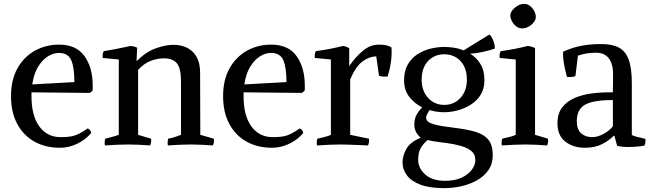

<svg xmlns="http://www.w3.org/2000/svg" viewBox="-20 -748 3372 994"><path d="M143 -250Q143 -149 183.5 -93.5Q224 -38 294 -38Q325 -38 346 -41.5Q367 -45 387.5 -55Q408 -65 434 -83Q450 -76 452 -59Q421 -23 378 -3Q335 17 291 17Q215 17 158 -15Q101 -47 69 -107Q37 -167 37 -250Q37 -335 70.5 -394.5Q104 -454 160.5 -485.5Q217 -517 286 -517Q375 -517 417.5 -457.5Q460 -398 460 -304Q460 -297 460 -291Q460 -285 459 -278L445 -267L143 -270ZM285 -474Q256 -474 227.5 -456Q199 -438 177 -402Q155 -366 147 -311L365 -323Q365 -400 348.5 -437Q332 -474 285 -474Z M687 -433 688 -432Q736 -480 787 -498Q838 -516 876 -516Q941 -516 978.5 -479Q1016 -442 1016 -371L1017 -50L1087 -30Q1090 -11 1082 5Q1055 3 1025 1.5Q995 0 967 0Q939 0 908 1.5Q877 3 849 5Q846 -14 851 -30Q871 -34 886.5 -39Q902 -44 917 -50V-326Q917 -394 896 -420Q875 -446 829 -446Q792 -446 757 -431.5Q722 -417 695 -386V-50L762 -30Q765 -11 757 5Q730 3 701.5 1.5Q673 0 645 0Q617 0 584 1.5Q551 3 523 5Q520 -14 525 -30Q543 -35 561 -39.5Q579 -44 595 -50V-440L512 -448Q509 -468 517 -483Q554 -489 589 -496Q624 -503 656 -510Q673 -509 690 -501Z M1241 -250Q1241 -149 1281.5 -93.5Q1322 -38 1392 -38Q1423 -38 1444 -41.5Q1465 -45 1485.5 -55Q1506 -65 1532 -83Q1548 -76 1550 -59Q1519 -23 1476 -3Q1433 17 1389 17Q1313 17 1256 -15Q1199 -47 1167 -107Q1135 -167 1135 -250Q1135 -335 1168.5 -394.5Q1202 -454 1258.5 -485.5Q1315 -517 1384 -517Q1473 -517 1515.5 -457.5Q1558 -398 1558 -304Q1558 -297 1558 -291Q1558 -285 1557 -278L1543 -267L1241 -270ZM1383 -474Q1354 -474 1325.5 -456Q1297 -438 1275 -402Q1253 -366 1245 -311L1463 -323Q1463 -400 1446.5 -437Q1430 -474 1383 -474Z M1793 -50 1890 -30Q1893 -11 1885 5Q1867 4 1840.5 3Q1814 2 1788 1Q1762 0 1743 0Q1715 0 1682 1.5Q1649 3 1621 5Q1618 -14 1623 -30Q1642 -35 1660.5 -39Q1679 -43 1693 -50V-440L1610 -448Q1607 -468 1615 -483Q1651 -488 1687.5 -495Q1724 -502 1755 -510Q1765 -509 1771.5 -506.5Q1778 -504 1788 -499V-408L1789 -407Q1820 -453 1858.5 -485Q1897 -517 1941 -517Q1958 -517 1974.5 -514.5Q1991 -512 2007 -502Q2009 -461 2003.5 -424Q1998 -387 1987 -352Q1980 -351 1965 -351.5Q1950 -352 1942 -356L1928 -456Q1893 -456 1857.5 -430.5Q1822 -405 1793 -337Z M2280 -167Q2262 -167 2243 -169.5Q2224 -172 2204 -178Q2194 -163 2190 -154Q2186 -145 2186 -139Q2186 -130 2193 -121Q2200 -112 2230 -103.5Q2260 -95 2328 -87Q2395 -79 2440 -66Q2485 -53 2508 -25Q2531 3 2531 55Q2531 100 2509 132Q2487 164 2450 185Q2413 206 2369 216Q2325 226 2280 226Q2204 226 2156.5 208Q2109 190 2086.5 159.5Q2064 129 2064 94Q2064 58 2084 22.5Q2104 -13 2158 -35Q2125 -64 2125 -101Q2125 -134 2137.5 -155.5Q2150 -177 2166 -192Q2126 -212 2099 -246.5Q2072 -281 2072 -333Q2072 -381 2091 -414Q2110 -447 2141 -467Q2172 -487 2208.5 -496Q2245 -505 2280 -505Q2304 -505 2330 -501Q2356 -497 2380 -487L2513 -569Q2521 -565 2528 -551Q2535 -537 2539 -521.5Q2543 -506 2541 -496Q2514 -487 2481 -479.5Q2448 -472 2414 -470Q2446 -451 2467 -417Q2488 -383 2488 -333Q2488 -289 2468.5 -257.5Q2449 -226 2417 -206Q2385 -186 2349 -176.5Q2313 -167 2280 -167ZM2280 -205Q2331 -205 2364 -241.5Q2397 -278 2397 -335Q2397 -397 2364 -432Q2331 -467 2280 -467Q2229 -467 2196 -432Q2163 -397 2163 -335Q2163 -278 2196 -241.5Q2229 -205 2280 -205ZM2295 -7Q2277 -10 2249.5 -13Q2222 -16 2194 -23Q2170 -3 2157.5 19.5Q2145 42 2145 80Q2145 122 2181 155Q2217 188 2285 188Q2334 188 2369 172Q2404 156 2422.5 131Q2441 106 2441 81Q2441 51 2420.5 34Q2400 17 2366.5 7.5Q2333 -2 2295 -7Z M2750 -50 2817 -30Q2820 -11 2812 5Q2785 3 2756.5 1.5Q2728 0 2700 0Q2672 0 2639 1.5Q2606 3 2578 5Q2575 -14 2580 -30Q2599 -35 2617.5 -39Q2636 -43 2650 -50V-440L2567 -448Q2564 -468 2572 -483Q2608 -488 2644.5 -495Q2681 -502 2712 -510Q2722 -509 2731 -506.5Q2740 -504 2750 -499ZM2683 -601Q2666 -601 2652 -612Q2638 -623 2630 -639Q2622 -655 2622 -669Q2622 -682 2633 -695.5Q2644 -709 2660.5 -718.5Q2677 -728 2693 -728Q2711 -728 2725 -716.5Q2739 -705 2746.5 -689.5Q2754 -674 2754 -660Q2754 -647 2743.5 -633Q2733 -619 2716.5 -610Q2700 -601 2683 -601Z M3008 17Q2948 17 2907 -14.5Q2866 -46 2866 -110Q2866 -160 2890.5 -192Q2915 -224 2956.5 -241.5Q2998 -259 3049 -265Q3100 -271 3153 -270L3154 -358Q3155 -414 3133 -444.5Q3111 -475 3066 -475Q3041 -475 3018 -471.5Q2995 -468 2972 -460L2959 -354Q2951 -350 2937 -349.5Q2923 -349 2915 -350Q2906 -383 2900 -416Q2894 -449 2895 -480Q2942 -502 2989.5 -511Q3037 -520 3093 -520Q3149 -520 3183.5 -502Q3218 -484 3234.5 -440Q3251 -396 3251 -317V-49Q3268 -41 3286 -37.5Q3304 -34 3321 -29Q3324 -10 3316 6Q3300 9 3277.5 11Q3255 13 3232 13Q3199 13 3175 7L3161 -45H3157Q3132 -19 3095 -1Q3058 17 3008 17ZM3046 -38Q3074 -38 3106 -55.5Q3138 -73 3153 -95V-230Q3050 -230 3008 -205.5Q2966 -181 2966 -120Q2966 -79 2988 -58.5Q3010 -38 3046 -38Z"/></svg>

Font: Alike
Style: Regular
Weight: 400
Designer: Sveta Sebyakina
Foundry: Cyreal (www.cyreal.org)
Version: Version 1.301; ttfautohint (v1.8.4.7-5d5b)